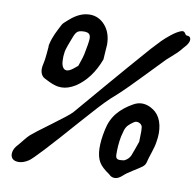

<svg xmlns="http://www.w3.org/2000/svg" viewBox="-89 -901 1033 1013"><g transform="rotate(10 427.5 -394.5)"><path d="M355 -241.2Q367.2 -254.4 404.5 -296.6Q441.9 -338.9 468.3 -366Q494.6 -393.1 524.9 -418.9Q574.2 -463.9 655.3 -548.8Q736.3 -633.8 749 -646Q755.9 -652.3 772.9 -667.2Q790 -682.1 802 -693.8Q814 -705.6 826.2 -721.2Q860.8 -756.3 854.5 -777.8Q851.1 -790 835 -790Q830.6 -790 827.1 -794.2Q823.7 -798.3 821.5 -802.2Q819.3 -806.2 814 -808.3Q808.6 -810.5 799.8 -807.1Q777.8 -798.8 750.2 -776.9Q722.7 -754.9 706.3 -738.3Q689.9 -721.7 664.1 -693.4Q660.2 -689 658.2 -687Q560.1 -575.2 454.1 -451.2L314 -287.1Q294.4 -266.6 210.9 -205.3Q127.4 -144 109.9 -127.9Q100.6 -120.1 80.8 -95.5Q61 -70.8 59.1 -68.8Q37.1 -46.4 33.7 -24.7Q30.3 -2.9 41.5 9.3Q52.7 21.5 76.7 21Q100.6 20.5 127.9 2.9Q156.7 -14.6 355 -241.2ZM422.9 -589.8Q423.3 -604 425.5 -631.3Q427.7 -658.7 428.2 -669.9Q427.7 -732.9 394 -771.5Q360.4 -810.1 312 -810.1Q259.3 -810.1 208 -765.1Q205.6 -762.7 196.5 -755.1Q187.5 -747.6 182.4 -742.2Q177.2 -736.8 173.8 -731Q173.3 -730 167.2 -718.3Q161.1 -706.5 159.9 -704.1Q158.7 -701.7 153.6 -691.2Q148.4 -680.7 146.7 -676.8Q145 -672.9 141.4 -663.8Q137.7 -654.8 135.7 -649.4Q133.8 -644 131.6 -636.5Q129.4 -628.9 127.9 -622.1Q124.5 -610.8 126 -604Q125.5 -599.1 122.6 -565.4Q119.6 -531.7 115.2 -514.2Q107.4 -482.9 114 -463.4Q120.6 -443.8 137.2 -436Q138.7 -435.1 147.7 -430.7Q156.7 -426.3 159.2 -425Q161.6 -423.8 169.7 -420.2Q177.7 -416.5 181.4 -415.3Q185.1 -414.1 192.4 -411.6Q199.7 -409.2 204.8 -408.2Q210 -407.2 216.8 -406.5Q223.6 -405.8 230 -405.8Q264.6 -405.8 304.2 -430.2Q382.8 -481.9 422.9 -589.8ZM297.9 -533.2 276.9 -516.1Q255.9 -499 241.2 -499Q227.1 -499 219.2 -513.9Q211.4 -528.8 211.9 -554.2Q210.4 -565.4 214.8 -596.2Q219.7 -619.1 244.1 -680.2Q252.9 -702.6 263.7 -709.7Q274.4 -716.8 297.9 -716.8Q315.9 -716.8 324.2 -709.2Q332.5 -701.7 332 -683.1Q331.1 -660.6 318.8 -600.1Q316.9 -590.8 313.7 -580.3Q310.5 -569.8 305.7 -555.9Q300.8 -542 297.9 -533.2ZM773.9 -210Q782.7 -258.8 773.7 -300Q764.6 -341.3 738.8 -365.2Q703.1 -396 664.1 -396Q641.1 -396 618.2 -382.8Q568.8 -355.5 537.6 -317.9Q506.3 -280.3 495.1 -226.1Q469.2 -106 501 -51.8Q515.1 -26.9 558.1 2Q570.8 16.1 588.9 16.1Q608.4 16.1 629.9 -3.9Q646 -19 679.4 -39.6Q712.9 -60.1 724.1 -68.8Q739.3 -79.6 743.2 -99.1Q746.6 -114.7 758.5 -149.9Q770.5 -185.1 773.9 -210ZM684.1 -194.8Q679.2 -181.6 670.2 -155Q661.1 -128.4 655.8 -116.2Q647 -97.2 627.9 -86.9Q624 -84.5 619.4 -83.7Q614.7 -83 607.4 -82.5Q600.1 -82 598.1 -82Q578.6 -82 577.1 -103Q575.7 -156.7 585 -205.1Q593.8 -239.3 594.2 -240.2Q600.1 -257.8 610.6 -268.6Q621.1 -279.3 638.2 -291Q645.5 -295.9 652.8 -295.9Q665.5 -295.9 674.8 -288.1Q684.1 -280.3 684.1 -268.1Q686 -255.9 684.8 -228.8Q683.6 -201.7 684.1 -194.8Z"/></g></svg>

Font: Sonetni venez Italic
Style: Regular
Weight: 400
Italic angle: -14°
Designer: Alja Herlah
Foundry: Type Salon
Version: Version 1.000;hotconv 1.0.109;makeotfexe 2.5.65596